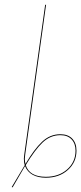

<svg xmlns="http://www.w3.org/2000/svg" viewBox="-20 -751 347 821"><path d="M307 -107Q307 -57 270 -24Q233 9 176 9Q143 9 120 -3.5Q97 -16 87 -41L34 50L30 49L86 -45Q82 -56 82 -73Q82 -78 84 -92L173 -730L177 -731L88 -92Q86 -78 86 -72Q86 -61 89 -50Q126 -113 160 -145Q194 -177 238 -177Q271 -177 289 -158Q307 -139 307 -107ZM303 -107Q303 -137 286 -155Q269 -173 238 -173Q195 -173 162 -141.5Q129 -110 90 -45Q106 5 176 5Q231 5 267 -26.5Q303 -58 303 -107Z"/></svg>

Font: Fira Sans Condensed Four
Style: Italic
Weight: 100
Width: 3
Italic angle: -8°
Designer: bBox Type GmbH & Carrois Corporate GbR & Edenspiekermann AG
Foundry: bBox Type GmbH & Carrois Corporate GbR & Edenspiekermann AG
Version: Version 4.301